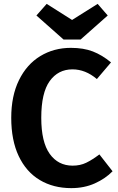

<svg xmlns="http://www.w3.org/2000/svg" viewBox="-20 -955 611 991"><path d="M553 -633 480 -547Q421 -597 354 -597Q280 -597 236.5 -536.5Q193 -476 193 -347Q193 -222 236.5 -161Q280 -100 355 -100Q394 -100 425 -115Q456 -130 493 -158L561 -71Q524 -33 469.5 -8.5Q415 16 348 16Q255 16 185 -26Q115 -68 76.5 -149.5Q38 -231 38 -347Q38 -460 78 -541.5Q118 -623 188 -665.5Q258 -708 346 -708Q411 -708 459 -689.5Q507 -671 553 -633ZM536 -875 396 -751H308L168 -875L221 -935L352 -852L484 -935Z"/></svg>

Font: Wolseley Sans SemiBold
Style: Regular
Weight: 600
Designer: Carrois Corporate & Edenspiekermann AG
Foundry: Carrois Corporate GbR & Edenspiekermann AG
Version: Version 4.202